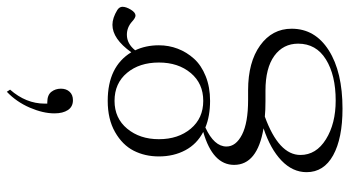

<svg xmlns="http://www.w3.org/2000/svg" viewBox="-256 -534 1049 577"><g transform="rotate(-90 268.5 -245.5)"><path d="M255.9 -550.8Q236.3 -550.8 226.3 -565.9Q216.3 -581.1 216.3 -606.4Q216.3 -640.6 233.6 -680.7Q251 -720.7 281.2 -749.5L287.6 -739.7Q245.6 -691.9 245.6 -635.7V-627.9H249.5Q271.5 -627.9 281 -615.7Q290.5 -603.5 290.5 -586.9Q290.5 -570.8 281.2 -560.8Q272 -550.8 255.9 -550.8ZM253.9 -138.7Q208 -138.7 173.8 -152.8Q116.7 -126.5 116.7 -89.4Q116.7 -61 152.3 -42.7Q188 -24.4 256.8 -24.4H286.1Q370.1 -24.4 420.4 11.7Q470.7 47.9 470.7 106.4Q470.7 176.8 405.8 218Q340.8 259.3 230.5 259.3Q141.1 259.3 90.3 231.2Q39.6 203.1 39.6 151.4Q39.6 109.4 74.5 75.9Q109.4 42.5 171.4 22Q61.5 3.4 61.5 -66.4Q61.5 -130.9 160.6 -159.2Q124 -178.2 105.5 -213.1Q86.9 -248 86.9 -292.5Q86.9 -334.5 104.2 -368.4Q121.6 -402.3 160.2 -424.3Q198.7 -446.3 253.9 -446.3Q356.9 -446.3 399.9 -375.5Q440.4 -432.1 482.4 -432.1Q502.9 -432.1 526.9 -417.5Q536.6 -411.1 536.6 -401.9Q536.6 -391.1 528.1 -377Q519.5 -362.8 510.3 -362.8Q503.4 -362.8 492.7 -372.6Q475.1 -388.7 452.6 -388.7Q425.8 -388.7 405.8 -363.8Q420.9 -332 420.9 -292.5Q420.9 -262.7 410.6 -235.8Q400.4 -209 380.6 -187Q360.8 -165 328.1 -151.9Q295.4 -138.7 253.9 -138.7ZM369.1 -292.5Q369.1 -351.1 337.9 -388.4Q306.6 -425.8 253.9 -425.8Q201.7 -425.8 170.2 -387.7Q138.7 -349.6 138.7 -292.5Q138.7 -234.4 170.2 -196.8Q201.7 -159.2 253.9 -159.2Q306.2 -159.2 337.6 -196.8Q369.1 -234.4 369.1 -292.5ZM91.3 132.8Q91.3 180.2 138.4 209.5Q185.5 238.8 254.9 238.8Q331.1 238.8 378.4 209.5Q425.8 180.2 425.8 126Q425.8 81.1 389.2 54.4Q352.5 27.8 284.7 27.8H252.9Q225.6 27.8 206.5 25.9Q91.3 67.9 91.3 132.8Z"/></g></svg>

Font: Elstob ExtraLight
Style: Regular
Weight: 200
Designer: Peter S. Baker
Version: Version 1.015